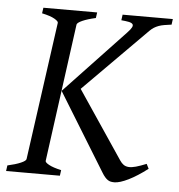

<svg xmlns="http://www.w3.org/2000/svg" viewBox="-48 -660 662 712"><g transform="rotate(5 283.5 -304.0)"><path d="M282.2 -594.2Q251.5 -587.4 232.9 -579.1Q214.4 -570.8 212.9 -564L143.1 -50.8Q141.6 -44.9 157 -36.4Q172.4 -27.8 203.1 -21L200.2 0H0L2.9 -21Q33.7 -27.8 52.2 -35.9Q70.8 -43.9 71.8 -50.8L143.1 -564Q144 -569.8 128.9 -578.6Q113.8 -587.4 82 -594.2L85 -615.2H285.2ZM525.9 -54.2Q507.3 -40 489.5 -28.6Q471.7 -17.1 455.8 -9.3Q439.9 -1.5 426.5 2.7Q413.1 6.8 403.8 6.8Q396.5 6.8 390.4 5.6Q384.3 4.4 378.9 0.7Q373.5 -2.9 368.2 -9Q362.8 -15.1 356.9 -24.9L179.2 -314L402.8 -550.8Q415 -563.5 418.9 -571.3Q422.9 -579.1 419.2 -583.7Q415.5 -588.4 404.5 -590.6Q393.6 -592.8 377 -594.2L379.9 -615.2H566.9L564 -594.2Q548.8 -592.3 537.4 -590.3Q525.9 -588.4 516.6 -585Q507.3 -581.5 499.5 -576.7Q491.7 -571.8 483.9 -564L249 -327.6L418 -76.2Q424.8 -65.9 432.6 -60.5Q440.4 -55.2 451.4 -54.4Q462.4 -53.7 478.3 -58.1Q494.1 -62.5 517.1 -71.8L525.9 -54.2Z"/></g></svg>

Font: GentiumAlt
Style: Italic
Weight: 400
Italic angle: -7°
Designer: J. Victor Gaultney
Version: Version 1.02; 2005; OFL release